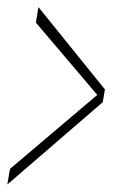

<svg xmlns="http://www.w3.org/2000/svg" viewBox="-48 -506 331 527"><path d="M-28 0.5 -20.5 -42.5 219 -245.5 50.5 -444 57.5 -486.5 240 -260.5 234 -225.5Z"/></svg>

Font: Anybody ExtraLight
Style: Italic
Weight: 200
Italic angle: -10°
Designer: Tyler Finck
Foundry: Etcetera Type Company
Version: Version 1.010; ttfautohint (v1.8.3) -l 8 -r 50 -G 200 -x 14 